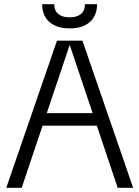

<svg xmlns="http://www.w3.org/2000/svg" viewBox="-20 -900 668 920"><path d="M10 0 253 -705H375L618 0H544L314 -685L84 0ZM151 -298V-358H477V-298ZM314 -764Q252 -764 217 -794.5Q182 -825 182 -880H240Q240 -849 259 -833Q278 -817 314 -817Q349 -817 368 -833Q387 -849 387 -880H445Q445 -825 410.5 -794.5Q376 -764 314 -764Z"/></svg>

Font: TikTok Sans Light
Style: Regular
Weight: 300
Version: Version 4.000